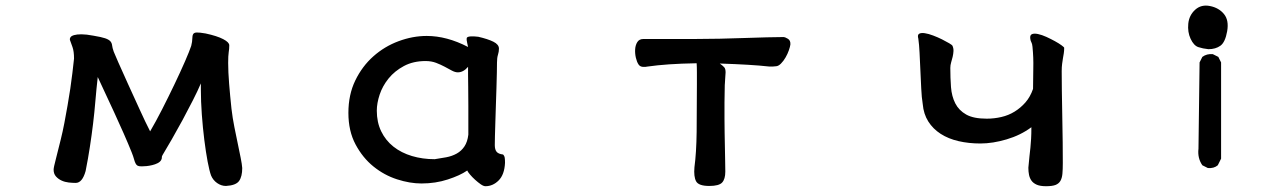

<svg xmlns="http://www.w3.org/2000/svg" viewBox="-20 -599 4540 680"><path d="M227.5 -458Q226.6 -461.9 229.5 -466.8Q232.4 -471.7 242.2 -474.6Q252 -477.5 268.6 -477.5Q285.2 -477.5 310.5 -472.7Q339.8 -467.8 352.5 -463.4Q365.2 -459 370.6 -453.1Q376 -447.3 377 -438.5Q377.9 -429.7 382.8 -416Q384.8 -411.1 398.9 -378.4Q413.1 -345.7 433.1 -302.2Q453.1 -258.8 474.1 -212.4Q495.1 -166 511.7 -133.8Q531.2 -167 554.2 -211.9Q577.1 -256.8 598.1 -300.8Q619.1 -344.7 635.3 -381.8Q651.4 -418.9 657.2 -436.5Q661.1 -452.1 661.1 -462.4Q661.1 -472.7 664.1 -478Q667 -483.4 676.3 -483.9Q685.5 -484.4 708 -480.5Q749 -471.7 770.5 -460.4Q792 -449.2 792 -438.5Q792 -425.8 790 -414.1Q788.1 -402.3 788.1 -376Q788.1 -344.7 791.5 -302.2Q794.9 -259.8 799.8 -213.9Q803.7 -180.7 810.1 -148.9Q816.4 -117.2 822.3 -89.4Q828.1 -61.5 832.5 -39.6Q836.9 -17.6 837.9 -3.9Q837.9 26.4 826.7 42Q815.4 57.6 780.3 59.6Q763.7 59.6 749 49.3Q734.4 39.1 727.5 22.5Q721.7 6.8 715.3 -26.9Q709 -60.5 703.6 -103.5Q698.2 -146.5 694.8 -193.4Q691.4 -240.2 691.4 -281.2V-303.7Q680.7 -278.3 663.1 -243.7Q645.5 -209 626.5 -173.8Q607.4 -138.7 588.4 -105.5Q569.3 -72.3 555.7 -49.8Q552.7 -44.9 553.2 -41.5Q553.7 -38.1 550.8 -32.2Q546.9 -25.4 538.1 -21Q529.3 -16.6 519 -14.2Q508.8 -11.7 498.5 -10.7Q488.3 -9.8 481.4 -9.8Q471.7 -9.8 467.3 -12.2Q462.9 -14.6 460 -20.5Q457 -26.4 454.6 -35.6Q452.1 -44.9 446.3 -59.6Q434.6 -88.9 418 -126.5Q401.4 -164.1 384.3 -201.2Q367.2 -238.3 351.6 -271.5Q335.9 -304.7 326.2 -326.2Q321.3 -283.2 317.9 -242.2Q314.5 -201.2 309.6 -160.6Q304.7 -120.1 298.3 -78.6Q292 -37.1 283.2 6.8Q271.5 48.8 248 48.8Q237.3 48.8 223.6 47.4Q210 45.9 198.2 40.5Q186.5 35.2 178.2 25.9Q169.9 16.6 169.9 2Q169.9 -5.9 177.7 -35.2Q185.5 -64.5 195.3 -105.5Q202.1 -132.8 208 -163.6Q213.9 -194.3 219.2 -225.1Q224.6 -255.9 229 -285.2Q233.4 -314.5 236.3 -339.8L242.2 -391.6Q242.2 -417 236.8 -432.1Q231.4 -447.3 227.5 -458Z M1637.7 -432.6Q1635.7 -440.4 1635.3 -443.8Q1634.8 -447.3 1634.3 -448.7Q1633.8 -450.2 1633.8 -451.7Q1633.8 -453.1 1632.8 -457Q1632.8 -460 1632.8 -462.9Q1632.8 -465.8 1636.2 -467.8Q1639.6 -469.7 1648.4 -470.2Q1657.2 -470.7 1673.8 -468.8Q1708 -460.9 1727.5 -451.2Q1747.1 -441.4 1747.1 -426.8Q1747.1 -416 1743.7 -405.3Q1740.2 -394.5 1740.2 -377.9Q1740.2 -365.2 1739.7 -341.3Q1739.3 -317.4 1738.3 -288.1Q1737.3 -258.8 1736.3 -227.1Q1735.4 -195.3 1734.4 -167Q1733.4 -138.7 1732.9 -116.7Q1732.4 -94.7 1732.4 -85Q1732.4 -69.3 1738.8 -61.5Q1745.1 -53.7 1761.7 -51.8Q1766.6 -46.9 1767.6 -40Q1768.6 -33.2 1768.6 -22.5Q1766.6 19.5 1746.1 40Q1725.6 60.5 1699.2 60.5Q1692.4 60.5 1682.6 53.7Q1672.9 46.9 1662.6 37.6Q1652.3 28.3 1644.5 19Q1636.7 9.8 1634.8 4.9Q1609.4 22.5 1565.9 36.6Q1522.5 50.8 1472.7 50.8Q1431.6 50.8 1386.2 36.1Q1340.8 21.5 1302.7 -9.3Q1264.6 -40 1239.3 -87.4Q1213.9 -134.8 1213.9 -199.2Q1213.9 -263.7 1238.3 -314Q1262.7 -364.3 1302.2 -399.4Q1341.8 -434.6 1391.6 -453.1Q1441.4 -471.7 1491.2 -471.7Q1562.5 -471.7 1637.7 -432.6ZM1638.7 -122.1Q1638.7 -183.6 1638.7 -224.6Q1638.7 -265.6 1638.2 -292.5Q1637.7 -319.3 1637.7 -335Q1637.7 -350.6 1637.7 -362.3Q1621.1 -342.8 1601.6 -342.8Q1591.8 -342.8 1580.1 -349.1Q1568.4 -355.5 1554.7 -362.8Q1541 -370.1 1524.4 -376.5Q1507.8 -382.8 1487.3 -382.8Q1443.4 -382.8 1410.6 -365.2Q1377.9 -347.7 1356.4 -321.3Q1335 -294.9 1324.7 -264.2Q1314.5 -233.4 1314.5 -207Q1314.5 -166 1330.1 -133.8Q1345.7 -101.6 1373.5 -79.6Q1401.4 -57.6 1439 -46.4Q1476.6 -35.2 1519.5 -35.2Q1540 -38.1 1560.5 -42Q1581.1 -45.9 1597.7 -55.2Q1614.3 -64.5 1625 -80.6Q1635.7 -96.7 1638.7 -122.1Z M2241.2 -371.1Q2235.4 -379.9 2231.9 -395Q2228.5 -410.2 2229.5 -424.8Q2230.5 -439.5 2237.3 -450.2Q2244.1 -460.9 2258.8 -460.9H2440.4Q2483.4 -460.9 2528.8 -461.9Q2574.2 -462.9 2616.7 -464.4Q2659.2 -465.8 2695.3 -466.8Q2731.4 -467.8 2755.9 -467.8Q2759.8 -467.8 2770 -461.9Q2780.3 -456.1 2779.3 -441.4Q2778.3 -433.6 2773.9 -420.9Q2769.5 -408.2 2762.2 -395.5Q2754.9 -382.8 2745.6 -373.5Q2736.3 -364.3 2727.5 -364.3Q2721.7 -363.3 2716.3 -363.3Q2710.9 -363.3 2705.1 -363.3Q2669.9 -367.2 2628.4 -369.6Q2586.9 -372.1 2529.3 -374Q2540 -366.2 2544.9 -360.8Q2549.8 -355.5 2549.8 -342.8Q2549.8 -341.8 2549.3 -335Q2548.8 -328.1 2548.3 -319.8Q2547.9 -311.5 2547.4 -304.7Q2546.9 -297.9 2546.9 -297.9Q2545.9 -264.6 2545.9 -235.8Q2545.9 -207 2545.9 -177.7Q2545.9 -156.2 2546.4 -128.9Q2546.9 -101.6 2547.4 -75.2Q2547.9 -48.8 2548.3 -25.9Q2548.8 -2.9 2548.8 8.8Q2548.8 35.2 2537.6 47.4Q2526.4 59.6 2492.2 59.6Q2454.1 59.6 2445.3 43Q2436.5 26.4 2439.5 -6.8Q2446.3 -57.6 2447.3 -131.8Q2448.2 -206.1 2448.2 -300.8Q2448.2 -323.2 2448.2 -342.8Q2448.2 -362.3 2447.3 -375Q2391.6 -374 2349.6 -371.1Q2307.6 -368.2 2273.4 -363.3Q2265.6 -361.3 2255.9 -362.3Q2246.1 -363.3 2241.2 -371.1Z M3628.9 -461.9Q3627 -474.6 3634.8 -478Q3642.6 -481.4 3656.2 -478.5Q3669.9 -475.6 3686 -468.3Q3702.1 -460.9 3716.3 -453.1Q3730.5 -445.3 3739.7 -438.5Q3749 -431.6 3749 -429.7Q3749 -418.9 3747.6 -410.2Q3746.1 -401.4 3744.6 -392.6Q3743.2 -383.8 3741.7 -373Q3740.2 -362.3 3740.2 -346.7Q3740.2 -322.3 3740.7 -279.3Q3741.2 -236.3 3742.2 -188.5Q3743.2 -140.6 3743.7 -95.2Q3744.1 -49.8 3744.1 -21.5Q3744.1 1 3742.7 16.6Q3741.2 32.2 3735.4 42Q3729.5 51.8 3717.8 56.2Q3706.1 60.5 3684.6 60.5Q3664.1 60.5 3651.9 55.2Q3639.6 49.8 3633.3 41Q3627 32.2 3624.5 20.5Q3622.1 8.8 3622.1 -4.9Q3624 -29.3 3626 -45.4Q3627.9 -61.5 3629.4 -76.2Q3630.9 -90.8 3631.8 -107.4Q3632.8 -124 3632.8 -148.4Q3594.7 -120.1 3545.4 -105.5Q3496.1 -90.8 3452.1 -90.8Q3411.1 -90.8 3375 -99.1Q3338.9 -107.4 3311.5 -125Q3284.2 -142.6 3267.6 -168.9Q3251 -195.3 3248 -230.5Q3244.1 -253.9 3242.7 -285.6Q3241.2 -317.4 3239.7 -349.6Q3238.3 -381.8 3236.8 -411.6Q3235.4 -441.4 3232.4 -461.9Q3228.5 -475.6 3235.4 -479.5Q3242.2 -483.4 3255.4 -481.4Q3268.6 -479.5 3285.2 -473.1Q3301.8 -466.8 3316.4 -459.5Q3331.1 -452.1 3341.8 -445.8Q3352.5 -439.5 3353.5 -436.5Q3357.4 -427.7 3356.9 -418Q3356.4 -408.2 3354 -397.9Q3351.6 -387.7 3348.6 -377.9Q3345.7 -368.2 3345.7 -358.4Q3345.7 -323.2 3348.1 -290.5Q3350.6 -257.8 3363.3 -232.9Q3376 -208 3401.9 -193.4Q3427.7 -178.7 3474.6 -178.7Q3501 -178.7 3526.4 -184.6Q3551.8 -190.4 3573.2 -203.6Q3594.7 -216.8 3611.8 -236.3Q3628.9 -255.9 3638.7 -284.2Q3638.7 -320.3 3639.6 -357.4Q3640.6 -394.5 3636.7 -433.6Q3635.7 -444.3 3632.8 -449.2Q3629.9 -454.1 3628.9 -461.9Z M4257.8 -3.9 4238.3 -13.7Q4220.7 -39.1 4224.6 -72.3L4228.5 -377.9L4238.3 -397.5Q4253.9 -409.2 4275.4 -407.2L4294.9 -397.5L4304.7 -377.9V-37.1L4293 -13.7Q4279.3 -2 4257.8 -3.9ZM4259.8 -424.8Q4240.2 -426.8 4224.1 -432.1Q4208 -437.5 4196.8 -461.4Q4185.5 -485.4 4188.5 -515.1Q4191.4 -544.9 4212.9 -564.5Q4234.4 -584 4265.6 -577.6Q4296.9 -571.3 4314.9 -549.3Q4333 -527.3 4326.2 -488.3Q4319.3 -449.2 4302.2 -437Q4285.2 -424.8 4259.8 -424.8Z"/></svg>

Font: JasonHandwriting1
Style: Regular
Weight: 400
Version: Version 1.48.20